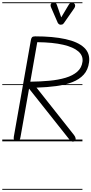

<svg xmlns="http://www.w3.org/2000/svg" viewBox="-25 -1250 809 1698"><path d="M121.5 0Q106 0 100 -11.2Q94 -22.5 97 -39.5L248 -895Q251 -912 258 -920.2Q265 -928.5 285.5 -928.5Q443.5 -928.5 554 -904.2Q664.5 -880 718.8 -829.2Q773 -778.5 762.5 -699Q754 -633 715.8 -590.5Q677.5 -548 615.5 -523.8Q553.5 -499.5 472.8 -488.8Q392 -478 298 -475L627.5 -58.5Q641.5 -41 643.8 -27.2Q646 -13.5 639.2 -5.5Q632.5 2.5 619.5 2.5Q613 2.5 604.2 -2.5Q595.5 -7.5 584.5 -21.5L232 -466L156.5 -39.5Q154 -23 148 -11.5Q142 0 121.5 0ZM243 -527.5Q332 -528.5 412.2 -536Q492.5 -543.5 555.8 -562.5Q619 -581.5 658.2 -615.8Q697.5 -650 704.5 -704Q711.5 -757 668.2 -795Q625 -833 533.8 -854.2Q442.5 -875.5 304.5 -877ZM121.5 0Q106 0 100 -11.2Q94 -22.5 97 -39.5L248 -895Q251 -912 258 -920.2Q265 -928.5 285.5 -928.5Q443.5 -928.5 554 -904.2Q664.5 -880 718.8 -829.2Q773 -778.5 762.5 -699Q754 -633 715.8 -590.5Q677.5 -548 615.5 -523.8Q553.5 -499.5 472.8 -488.8Q392 -478 298 -475L627.5 -58.5Q641.5 -41 643.8 -27.2Q646 -13.5 639.2 -5.5Q632.5 2.5 619.5 2.5Q613 2.5 604.2 -2.5Q595.5 -7.5 584.5 -21.5L232 -466L156.5 -39.5Q154 -23 148 -11.5Q142 0 121.5 0ZM243 -527.5Q332 -528.5 412.2 -536Q492.5 -543.5 555.8 -562.5Q619 -581.5 658.2 -615.8Q697.5 -650 704.5 -704Q711.5 -757 668.2 -795Q625 -833 533.8 -854.2Q442.5 -875.5 304.5 -877ZM508.5 -1031.5Q504 -1031.5 496.8 -1036.2Q489.5 -1041 485.5 -1049L428.5 -1180.5Q419 -1201 424.2 -1212.8Q429.5 -1224.5 439.5 -1227.5Q453 -1231.5 463.5 -1226.2Q474 -1221 477.5 -1208L516.5 -1096.5L582.5 -1207Q594 -1226.5 607.8 -1227.2Q621.5 -1228 630 -1221Q640 -1211.5 639.8 -1200Q639.5 -1188.5 632 -1177.5L541 -1047Q532.5 -1034.5 524.2 -1033Q516 -1031.5 508.5 -1031.5ZM-5 420.5H704V428.5H-5ZM-5 -16H704V0H-5ZM-5 -505.5H704V-497.5H-5ZM-5 -1230H704V-1222H-5Z"/></svg>

Font: Edu VIC WA NT Pre Guide
Style: Regular
Weight: 400
Designer: Tina and Corey Anderson, Eben Sorkin, Mirko Velimirovic
Foundry: Google for Education
Version: Version 1.000